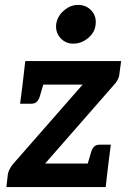

<svg xmlns="http://www.w3.org/2000/svg" viewBox="-20 -763 522 783"><path d="M6 0 12 -52Q13 -61 19 -72.5Q25 -84 34 -95L317 -418H72L83 -514H474L467 -462Q466 -449 459.5 -437Q453 -425 444 -416L164 -96H422L411 0ZM163 -440 142 -369Q138 -356 130 -348Q122 -340 108 -340H62L72 -418ZM331 -73 352 -144Q356 -157 364 -165Q372 -173 386 -173H432L422 -95ZM279 -585Q247 -585 226.5 -608Q206 -631 209 -663Q213 -696 240 -719.5Q267 -743 298 -743Q332 -743 353 -719.5Q374 -696 370 -663Q367 -631 339.5 -608Q312 -585 279 -585Z"/></svg>

Font: Aleo
Style: Bold Italic
Weight: 700
Italic angle: -7°
Version: Version 2.001;gftools[0.9.29]